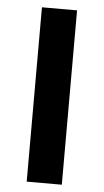

<svg xmlns="http://www.w3.org/2000/svg" viewBox="-52 -734 414 768"><g transform="rotate(5 155.5 -350.0)"><path d="M85 -700H226V0H85Z"/></g></svg>

Font: KoHo
Style: Bold
Weight: 700
Designer: Cadson Demak & Katatrad Team
Foundry: Cadson Demak Co.,Ltd.
Version: Version 1.000; ttfautohint (v1.6)